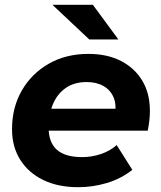

<svg xmlns="http://www.w3.org/2000/svg" viewBox="-20 -770 668 798"><path d="M305 8Q221 8 159.5 -22Q98 -52 64 -106Q30 -160 30 -233Q30 -323 70.5 -393.5Q111 -464 182.5 -505Q254 -546 347 -546Q426 -546 483 -516.5Q540 -487 571.5 -434.5Q603 -382 603 -309Q603 -288 600.5 -267Q598 -246 594 -227H149L165 -318H521L457 -290Q465 -335 452 -365.5Q439 -396 410 -412.5Q381 -429 340 -429Q289 -429 253.5 -404.5Q218 -380 200 -337Q182 -294 182 -240Q182 -178 216.5 -147.5Q251 -117 321 -117Q362 -117 400 -130Q438 -143 465 -167L530 -64Q483 -27 424.5 -9.5Q366 8 305 8ZM351 -606 198 -750H366L472 -606Z"/></svg>

Font: Montserrat Thin
Style: Bold Italic
Weight: 700
Italic angle: -11.3°
Version: Version 9.000